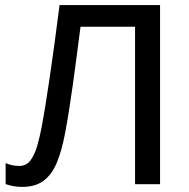

<svg xmlns="http://www.w3.org/2000/svg" viewBox="-20 -734 754 765"><path d="M617.7 0H518.1V-627.4H300.8Q293.9 -575.2 286.4 -516.8Q278.8 -458.5 270.8 -400.4Q262.7 -342.3 254.4 -290.3Q246.1 -238.3 238.3 -198.2Q225.6 -131.8 206.1 -85.2Q186.5 -38.6 153.8 -13.9Q121.1 10.7 67.9 10.7Q50.3 10.7 33 7.6Q15.6 4.4 2.4 -0.5V-84Q14.2 -79.1 27.6 -75.9Q41 -72.8 56.6 -72.8Q84.5 -72.8 101.1 -94.5Q117.7 -116.2 128.2 -152.6Q138.7 -189 147 -232.9Q152.8 -264.2 160.9 -313.5Q168.9 -362.8 178.2 -426.3Q187.5 -489.7 197.5 -563Q207.5 -636.2 217.3 -713.9H617.7Z"/></svg>

Font: Open Sans Medium
Style: Regular
Weight: 500
Designer: Monotype Design Team
Foundry: Monotype Imaging Inc.
Version: Version 3.000